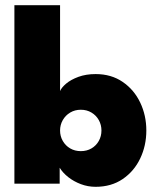

<svg xmlns="http://www.w3.org/2000/svg" viewBox="-20 -708 612 740"><path d="M35.5 0V-688H211.5V-357Q217 -370.5 235 -385.8Q253 -401 282.2 -411.8Q311.5 -422.5 348.5 -422.5Q409 -422.5 453 -392.2Q497 -362 520.5 -312.5Q544 -263 544 -205Q544 -147 520.5 -97.5Q497 -48 453 -18Q409 12 348.5 12Q319 12 291.8 1.8Q264.5 -8.5 243.2 -25.2Q222 -42 210 -61.5V0ZM371 -205Q371 -227 360.8 -245.2Q350.5 -263.5 332.5 -274.2Q314.5 -285 291.5 -285Q268.5 -285 250.5 -274.2Q232.5 -263.5 222 -245.2Q211.5 -227 211.5 -205Q211.5 -183 222 -164.8Q232.5 -146.5 250.5 -136Q268.5 -125.5 291.5 -125.5Q314.5 -125.5 332.5 -136Q350.5 -146.5 360.8 -164.8Q371 -183 371 -205Z"/></svg>

Font: League Spartan Thin ExtraBold
Style: Regular
Weight: 800
Version: Version 2.002